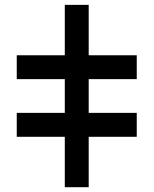

<svg xmlns="http://www.w3.org/2000/svg" viewBox="-20 -780 640 800"><path d="M549.8 -549.8Q483.4 -549.8 349.6 -549.8Q349.6 -620.1 349.6 -759.8Q316.4 -759.8 250 -759.8Q250 -690.4 250 -549.8Q183.6 -549.8 49.8 -549.8Q49.8 -516.6 49.8 -450.2Q116.2 -450.2 250 -450.2Q250 -403.3 250 -309.6Q183.6 -309.6 49.8 -309.6Q49.8 -276.4 49.8 -210Q116.2 -210 250 -210Q250 -139.6 250 0Q283.2 0 349.6 0Q349.6 -70.3 349.6 -210Q417 -210 549.8 -210Q549.8 -243.2 549.8 -309.6Q483.4 -309.6 349.6 -309.6Q349.6 -356.4 349.6 -450.2Q417 -450.2 549.8 -450.2Q549.8 -483.4 549.8 -549.8Z"/></svg>

Font: Alibu-Mazigh Belkasim 1
Style: Bold
Weight: 400
Designer: Mazigh Moubarik Belkasim
Version: Version 1.0